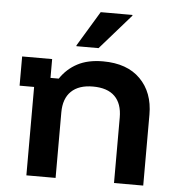

<svg xmlns="http://www.w3.org/2000/svg" viewBox="-52 -764 745 813"><g transform="rotate(5 321.0 -358.0)"><path d="M90 0V-375.8H28.3V-500H155.8V-420H190.8Q219.2 -462.5 263.3 -485.8Q307.5 -509.2 371.7 -509.2Q474.2 -509.2 530.4 -452.5Q586.7 -395.8 586.7 -301.7V0H462.5V-278.3Q462.5 -337.5 431.2 -368.3Q400 -399.2 338.3 -399.2Q278.3 -399.2 246.3 -368.3Q214.2 -337.5 214.2 -278.3V0ZM253.3 -563.3V-566.7L343.3 -715.8H478.3V-712.5L347.5 -563.3Z"/></g></svg>

Font: Funnel Display SemiBold
Style: Regular
Weight: 600
Designer: NORD ID, Kristian Moeller
Foundry: Dicotype
Version: Version 1.000